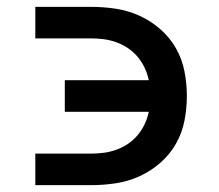

<svg xmlns="http://www.w3.org/2000/svg" viewBox="-20 -540 640 560"><path d="M83 0V-92H246Q265 -92 283.5 -94.5Q302 -97 320 -103.5Q338 -110 354 -121Q370 -132 382 -146.5Q394 -161 402 -178Q410 -195 414 -214H169V-306H414Q410 -325 402 -342Q394 -359 382 -373.5Q370 -388 354 -399Q338 -410 320 -416.5Q302 -423 283.5 -425.5Q265 -428 246 -428H83V-520H246Q282 -520 318 -514.5Q354 -509 387 -494Q420 -479 447.5 -455Q475 -431 493 -399.5Q511 -368 518 -332Q525 -296 525 -260Q525 -224 518 -188Q511 -152 493 -120.5Q475 -89 447.5 -65Q420 -41 387 -26Q354 -11 318 -5.5Q282 0 246 0Z"/></svg>

Font: Iosevka SS04 Semibold Extended
Style: Regular
Weight: 600
Width: 7
Monospace: yes
Designer: Belleve Invis
Foundry: Belleve Invis
Version: Version 19.0.0; ttfautohint (v1.8.4)